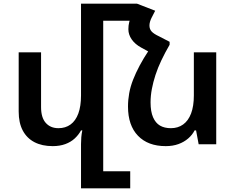

<svg xmlns="http://www.w3.org/2000/svg" viewBox="-20 -780 1272 1038"><path d="M538 146H684V238H418V-1Q418 -20 419.5 -38Q421 -56 425 -75H418Q405 -51 384 -31.5Q363 -12 333 -1Q303 10 265 10Q207 10 166 -11.5Q125 -33 103 -74.5Q81 -116 81 -177V-497H202V-201Q202 -144 227.5 -115.5Q253 -87 296 -87Q334 -87 361.5 -107Q389 -127 403.5 -166.5Q418 -206 418 -264V-760H538ZM420 -760H721V-668H420ZM784 -507 827 -583 897 -554V-538Q872 -495 852.5 -454Q833 -413 820.5 -374.5Q808 -336 801 -299Q794 -262 794 -226Q794 -177 807.5 -146Q821 -115 845 -101Q869 -87 904 -87Q942 -87 970 -107Q998 -127 1013 -166.5Q1028 -206 1028 -264V-497H1149V0H1054L1040 -75H1032Q1020 -51 997.5 -31.5Q975 -12 944.5 -1Q914 10 876 10Q780 10 726 -46Q672 -102 672 -204Q672 -240 678.5 -276Q685 -312 699.5 -349Q714 -386 735 -425.5Q756 -465 784 -507ZM897 -554 785 -500 743 -523Q710 -541 692 -567Q674 -593 674 -622Q674 -642 678.5 -660Q683 -678 691 -696L721 -760L819 -722L799 -683Q794 -673 791 -662.5Q788 -652 788 -642Q788 -623 799.5 -610Q811 -597 841 -583Z"/></svg>

Font: Noto Sans Armenian SemiBold
Style: Regular
Weight: 600
Designer: Monotype Design Team
Foundry: Monotype Imaging Inc.
Version: Version 2.007